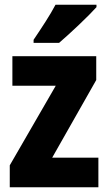

<svg xmlns="http://www.w3.org/2000/svg" viewBox="-20 -786 454 806"><path d="M385 -756V-766H213C190 -722 154 -668 121 -619V-606H228C277 -648 353 -720 385 -756ZM393 0V-124H199L384 -450V-550H32V-426H214L21 -92V0Z"/></svg>

Font: Noto Sans Thai Looped Condensed ExtraBold
Style: Regular
Weight: 800
Width: 3
Designer: Sasikarn Vongin, Ben Mitchell
Foundry: The Fontpad Ltd
Version: Version 1.001